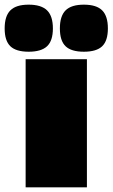

<svg xmlns="http://www.w3.org/2000/svg" viewBox="-66 -804 483 824"><path d="M44 0V-550H307V0ZM294 -582Q240 -582 215.5 -605.5Q191 -629 191 -682Q191 -735 215.5 -759.5Q240 -784 294 -784Q348 -784 372.5 -759.5Q397 -735 397 -682Q397 -629 372.5 -605.5Q348 -582 294 -582ZM57 -582Q3 -582 -21.5 -605.5Q-46 -629 -46 -682Q-46 -735 -21.5 -759.5Q3 -784 57 -784Q111 -784 136 -759.5Q161 -735 161 -682Q161 -629 136 -605.5Q111 -582 57 -582Z"/></svg>

Font: Georama Expanded Black
Style: Regular
Weight: 900
Width: 7
Designer: Jean-Baptiste Levee
Foundry: Production Type
Version: Version 1.000